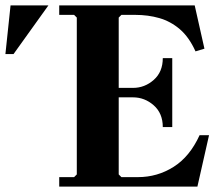

<svg xmlns="http://www.w3.org/2000/svg" viewBox="-189 -690 817 710"><path d="M30 0V-35H85L95 -45V-625L85 -635H30V-670H531L567 -510L534 -500Q510 -553 476 -582Q442 -611 400.5 -623Q359 -635 311 -635H260L250 -625V-320L205 -365H303Q346 -365 379.5 -394.5Q413 -424 413 -475H448V-220H413Q413 -271 379.5 -300.5Q346 -330 303 -330H205L250 -375V-45L260 -35H321Q393 -35 453 -73Q513 -111 549 -190H584L541 0ZM-169 -490 -150 -670H-10L-139 -490Z"/></svg>

Font: Brygada 1918
Style: Bold
Weight: 700
Designer: Mateusz Machalski | Borys Kosmynka | Przemek Hoffer
Foundry: NIEPODLEGLA 2018
Version: Version 3.006